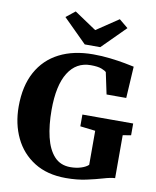

<svg xmlns="http://www.w3.org/2000/svg" viewBox="-104 -1068 941 1158"><g transform="rotate(10 366.0 -489.0)"><path d="M379.5 11Q265 11 185.8 -38.8Q106.5 -88.5 65.8 -173.8Q25 -259 25 -365Q25 -490.5 72.2 -577Q119.5 -663.5 206.8 -708Q294 -752.5 414 -752.5Q467 -752.5 518.2 -746.5Q569.5 -740.5 609.2 -733Q649 -725.5 666.5 -721.5L655 -528H534.5L506.5 -660Q500 -667.5 477.2 -676.5Q454.5 -685.5 410 -685.5Q321.5 -685.5 272.8 -607.5Q224 -529.5 224 -379Q224 -286 241.2 -213.5Q258.5 -141 296 -99.8Q333.5 -58.5 395 -58.5Q431 -58.5 460.5 -68Q490 -77.5 505 -92V-300.5L412 -311.5V-383.5H723V-311.5L673 -303V-40Q646.5 -39 603.5 -26.2Q560.5 -13.5 504 -1.2Q447.5 11 379.5 11ZM264.5 -989 399.5 -898.5 534.5 -989 589 -944 447.5 -802.5H352.5L209 -945Z"/></g></svg>

Font: Merriweather Black
Style: Regular
Weight: 900
Designer: Eben Sorkin
Foundry: Eben Sorkin
Version: Version 2.200;gftools[0.9.31]